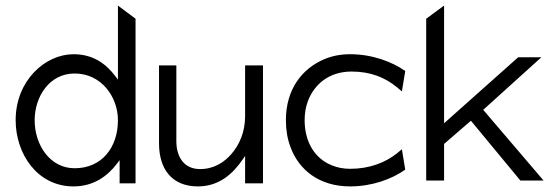

<svg xmlns="http://www.w3.org/2000/svg" viewBox="-20 -656 2003 687"><path d="M36 -226C36 -106 113 11 243 11C315 11 365 -26 399 -71L408 -83V0H465V-589L402 -636V-371L393 -383C360 -427 314 -462 243 -462C142 -462 36 -368 36 -226ZM104 -226C104 -308 155 -393 247 -393C343 -393 402 -309 402 -226C402 -128 344 -54 247 -54C159 -54 104 -137 104 -226Z M549 -143C549 -50 596 11 688 11C764 11 813 -34 848 -85L857 -98V0H921V-422H857V-240C857 -183 836 -137 808 -105C783 -76 746 -51 696 -51C638 -51 611 -95 611 -151V-422H549Z M1003 -226C1003 -192 1008 -160 1019 -131C1049 -48 1122 11 1233 11C1311 11 1382 -15 1430 -49L1418 -122L1400 -107C1358 -74 1302 -52 1233 -52C1209 -52 1187 -56 1166 -65C1109 -88 1070 -145 1070 -226C1070 -250 1074 -274 1082 -295C1105 -355 1158 -400 1238 -400C1307 -400 1359 -378 1400 -344L1418 -329L1430 -402C1383 -435 1312 -462 1233 -462C1199 -462 1168 -456 1140 -444C1062 -411 1003 -338 1003 -226Z M1505 -10H1569V-141L1665 -224L1842 -10H1925L1709 -263L1917 -451H1834L1569 -215V-636L1505 -589Z"/></svg>

Font: Charger Sport
Style: Lit
Weight: 300
Designer: Jasper
Foundry: Cannot Into Space Fonts
Version: Version 1.1